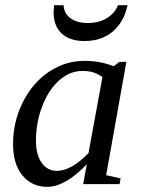

<svg xmlns="http://www.w3.org/2000/svg" viewBox="-20 -703 540 733"><path d="M385.3 -34.2 440.4 -22 436.5 0H297.4L311.5 -76.2Q229 10.3 160.6 10.3Q101.6 10.3 65.7 -33.2Q29.8 -76.7 29.8 -152.8Q29.8 -238.3 67.1 -312.7Q104.5 -387.2 167 -429Q229.5 -470.7 302.7 -470.7Q361.8 -470.7 414.1 -450.2L436 -466.8H462.4ZM371.1 -408.7Q352.1 -421.9 335.4 -427Q318.8 -432.1 294.4 -432.1Q245.6 -432.1 204.8 -395.3Q164.1 -358.4 140.6 -295.9Q117.2 -233.4 117.2 -165.5Q117.2 -113.3 138.7 -82Q160.2 -50.8 197.3 -50.8Q252.4 -50.8 317.9 -118.7ZM302.7 -546.4Q246.1 -546.4 215.3 -575.2Q184.6 -604 184.6 -655.8L186.5 -683.1H222.7Q224.6 -651.4 249.3 -633.3Q273.9 -615.2 314.9 -615.2Q356.9 -615.2 387.5 -633.5Q418 -651.9 430.7 -683.1H466.8Q453.6 -619.6 410.9 -583Q368.2 -546.4 302.7 -546.4Z"/></svg>

Font: Tinos
Style: Italic
Weight: 400
Italic angle: -16.333°
Designer: Steve Matteson
Foundry: Monotype Imaging Inc.
Version: Version 1.32